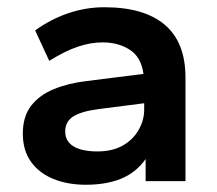

<svg xmlns="http://www.w3.org/2000/svg" viewBox="-20 -500 600 530"><path d="M217 10Q167 10 127.5 -6Q88 -22 65.5 -53.5Q43 -85 43 -131Q43 -178 65.5 -207.5Q88 -237 127.5 -253.5Q167 -270 217 -276L376 -296Q370 -342 338.5 -362.5Q307 -383 263 -383Q230 -383 194.5 -371Q159 -359 116 -332L77 -416Q120 -447 168.5 -463.5Q217 -480 268 -480Q378 -480 435 -431.5Q492 -383 492 -286V0H382V-61Q356 -24 315 -7Q274 10 217 10ZM249 -82Q290 -82 318.5 -98Q347 -114 362.5 -141Q378 -168 378 -197V-215L253 -199Q206 -193 183 -179Q160 -165 160 -137Q160 -110 183 -96Q206 -82 249 -82Z"/></svg>

Font: Gantari SemiBold
Style: Regular
Weight: 600
Designer: Anugrah Pasau
Foundry: Lafontype
Version: Version 1.000; ttfautohint (v1.8.3)